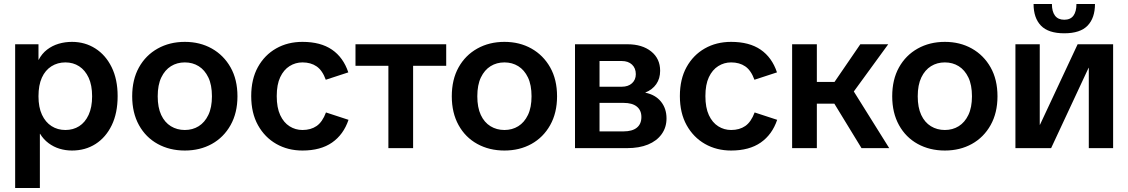

<svg xmlns="http://www.w3.org/2000/svg" viewBox="-20 -743 5659 963"><path d="M56 200V-521H173V-443H174Q190 -474 216 -494Q242 -514 274 -523.5Q306 -533 341 -533Q406 -533 458 -500Q510 -467 540 -406Q570 -345 570 -261Q570 -176 540.5 -115Q511 -54 459.5 -21Q408 12 341 12Q309 12 279 3Q249 -6 223.5 -25Q198 -44 181 -72H180V200ZM308 -91Q347 -91 377 -110Q407 -129 424.5 -167Q442 -205 442 -260Q442 -316 424.5 -353.5Q407 -391 377 -410.5Q347 -430 308 -430Q269 -430 238 -410.5Q207 -391 190 -353.5Q173 -316 173 -260Q173 -205 190.5 -167.5Q208 -130 238.5 -110.5Q269 -91 308 -91Z M907 12Q831 12 771 -21Q711 -54 677 -115.5Q643 -177 643 -260Q643 -344 677 -405Q711 -466 771 -499.5Q831 -533 907 -533Q983 -533 1042.5 -499.5Q1102 -466 1136.5 -405Q1171 -344 1171 -260Q1171 -177 1136.5 -115.5Q1102 -54 1042.5 -21Q983 12 907 12ZM907 -91Q946 -91 976.5 -110Q1007 -129 1025 -166.5Q1043 -204 1043 -260Q1043 -317 1025 -354.5Q1007 -392 976.5 -411Q946 -430 907 -430Q868 -430 837.5 -411Q807 -392 789 -354.5Q771 -317 771 -260Q771 -204 788.5 -166.5Q806 -129 837 -110Q868 -91 907 -91Z M1497 12Q1424 12 1366 -21Q1308 -54 1274 -115Q1240 -176 1240 -261Q1240 -346 1273.5 -406.5Q1307 -467 1365 -500Q1423 -533 1497 -533Q1588 -533 1645 -494Q1702 -455 1727 -380L1614 -343Q1597 -390 1568 -410Q1539 -430 1497 -430Q1462 -430 1432.5 -411.5Q1403 -393 1385.5 -356Q1368 -319 1368 -261Q1368 -203 1385.5 -165.5Q1403 -128 1432.5 -109.5Q1462 -91 1497 -91Q1539 -91 1568 -111Q1597 -131 1615 -179L1728 -142Q1703 -68 1645.5 -28Q1588 12 1497 12Z M1928 0V-492H2052V0ZM1763 -413V-521H2218V-413Z M2510 12Q2434 12 2374 -21Q2314 -54 2280 -115.5Q2246 -177 2246 -260Q2246 -344 2280 -405Q2314 -466 2374 -499.5Q2434 -533 2510 -533Q2586 -533 2645.5 -499.5Q2705 -466 2739.5 -405Q2774 -344 2774 -260Q2774 -177 2739.5 -115.5Q2705 -54 2645.5 -21Q2586 12 2510 12ZM2510 -91Q2549 -91 2579.5 -110Q2610 -129 2628 -166.5Q2646 -204 2646 -260Q2646 -317 2628 -354.5Q2610 -392 2579.5 -411Q2549 -430 2510 -430Q2471 -430 2440.5 -411Q2410 -392 2392 -354.5Q2374 -317 2374 -260Q2374 -204 2391.5 -166.5Q2409 -129 2440 -110Q2471 -91 2510 -91Z M2864 0V-521H3127Q3201 -521 3246 -485Q3291 -449 3291 -388Q3291 -349 3271.5 -321Q3252 -293 3217 -279V-278Q3267 -268 3295 -233.5Q3323 -199 3323 -149Q3323 -104 3298.5 -70Q3274 -36 3230 -18Q3186 0 3125 0ZM2987 -84H3107Q3151 -84 3174 -102.5Q3197 -121 3197 -156Q3197 -190 3174 -208.5Q3151 -227 3107 -227H2987ZM2987 -308H3098Q3131 -308 3150 -325.5Q3169 -343 3169 -371Q3169 -401 3150 -419Q3131 -437 3098 -437H2987Z M3647 12Q3574 12 3516 -21Q3458 -54 3424 -115Q3390 -176 3390 -261Q3390 -346 3423.5 -406.5Q3457 -467 3515 -500Q3573 -533 3647 -533Q3738 -533 3795 -494Q3852 -455 3877 -380L3764 -343Q3747 -390 3718 -410Q3689 -430 3647 -430Q3612 -430 3582.5 -411.5Q3553 -393 3535.5 -356Q3518 -319 3518 -261Q3518 -203 3535.5 -165.5Q3553 -128 3582.5 -109.5Q3612 -91 3647 -91Q3689 -91 3718 -111Q3747 -131 3765 -179L3878 -142Q3853 -68 3795.5 -28Q3738 12 3647 12Z M4301 0 4130 -280 4295 -521H4435L4231 -241L4225 -344L4440 0ZM3953 0V-521H4077V0ZM4005 -223V-332H4194V-223Z M4719 12Q4643 12 4583 -21Q4523 -54 4489 -115.5Q4455 -177 4455 -260Q4455 -344 4489 -405Q4523 -466 4583 -499.5Q4643 -533 4719 -533Q4795 -533 4854.5 -499.5Q4914 -466 4948.5 -405Q4983 -344 4983 -260Q4983 -177 4948.5 -115.5Q4914 -54 4854.5 -21Q4795 12 4719 12ZM4719 -91Q4758 -91 4788.5 -110Q4819 -129 4837 -166.5Q4855 -204 4855 -260Q4855 -317 4837 -354.5Q4819 -392 4788.5 -411Q4758 -430 4719 -430Q4680 -430 4649.5 -411Q4619 -392 4601 -354.5Q4583 -317 4583 -260Q4583 -204 4600.5 -166.5Q4618 -129 4649 -110Q4680 -91 4719 -91Z M5073 0V-521H5195V-117H5196L5385 -521H5563V0H5441V-403H5440L5252 0ZM5318 -576Q5238 -576 5201 -614.5Q5164 -653 5164 -723H5256Q5256 -685 5271.5 -664.5Q5287 -644 5318 -644Q5349 -644 5364 -664.5Q5379 -685 5379 -723H5472Q5472 -653 5435 -614.5Q5398 -576 5318 -576Z"/></svg>

Font: TikTok Sans 24pt SemiBold
Style: Regular
Weight: 600
Version: Version 4.000